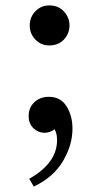

<svg xmlns="http://www.w3.org/2000/svg" viewBox="-20 -501 337 710"><path d="M182 -23Q165 -10 144 -10Q122 -10 104 -26.5Q86 -43 86 -72Q86 -103 107 -123Q128 -143 161 -143Q204 -143 226 -108Q248 -73 248 -25Q248 35 213 94.5Q178 154 105 189L88 160Q137 133 164 97Q191 61 191 17Q191 10 189.5 -1Q188 -12 182 -23ZM90 -407Q90 -438 111 -459.5Q132 -481 162 -481Q196 -481 216.5 -458.5Q237 -436 237 -407Q237 -377 216.5 -355Q196 -333 162 -333Q132 -333 111 -354.5Q90 -376 90 -407Z"/></svg>

Font: Castoro
Style: Regular
Weight: 400
Designer: John Hudson
Foundry: Tiro Typeworks Ltd.
Version: Version 2.04